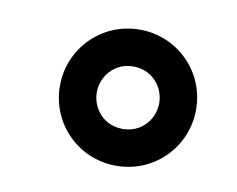

<svg xmlns="http://www.w3.org/2000/svg" viewBox="-45 -765 493 400"><g transform="rotate(10 201.5 -565.0)"><path d="M222 -421C302 -421 366 -485 366 -565C366 -645 302 -709 222 -709C142 -709 78 -645 78 -565C78 -485 142 -421 222 -421ZM288 -565C288 -532 263 -499 222 -499C181 -499 156 -532 156 -565C156 -598 181 -631 222 -631C263 -631 288 -598 288 -565Z"/></g></svg>

Font: Advent Pro
Style: SemiBold
Weight: 600
Designer: Andreas Kalpakidis
Foundry: Andreas Kalpakidis
Version: Version 2.002 2008